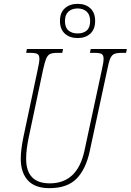

<svg xmlns="http://www.w3.org/2000/svg" viewBox="-20 -969 680 999"><path d="M88 -143Q88 -187 101 -252L176 -606Q185 -645 185 -663Q185 -682 175 -688Q165 -694 139 -694H116L120 -714H308L304 -694H279Q253 -694 240.5 -688Q228 -682 220.5 -664.5Q213 -647 204 -606L129 -252Q116 -189 116 -143Q116 -15 239 -15Q382 -15 419 -183L510 -606Q519 -645 519 -663Q519 -682 509 -688Q499 -694 473 -694H448L452 -714H640L636 -694H613Q587 -694 574 -688Q561 -682 553.5 -664.5Q546 -647 538 -606L447 -183Q427 -89 378.5 -39.5Q330 10 237 10Q162 10 125 -30.5Q88 -71 88 -143ZM292 -860Q292 -903 317.5 -926Q343 -949 384 -949Q425 -949 450 -926Q475 -903 475 -860Q475 -817 450 -794Q425 -771 384 -771Q343 -771 317.5 -794Q292 -817 292 -860ZM449 -860Q449 -892 431 -908.5Q413 -925 384 -925Q354 -925 336 -908.5Q318 -892 318 -860Q318 -826 336 -810.5Q354 -795 384 -795Q414 -795 431.5 -810.5Q449 -826 449 -860Z"/></svg>

Font: Noto Serif CondThin
Style: Italic
Weight: 250
Width: 3
Italic angle: -12°
Designer: Monotype Design Team
Foundry: Monotype Imaging Inc.
Version: Version 1.001